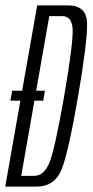

<svg xmlns="http://www.w3.org/2000/svg" viewBox="-26 -695 345 715"><path d="M12.5 -320H135L141 -357H19.5ZM-6.5 0H109Q178.5 0 204 -65.5Q229.5 -131 265 -337.5Q300 -542.5 298.2 -608.8Q296.5 -675 227 -675H112.5ZM53 -40 157.5 -635H205.5Q242 -635 244.5 -585.8Q247 -536.5 213 -337.5Q178 -137.5 157.8 -88.8Q137.5 -40 100.5 -40Z"/></svg>

Font: Anybody ExtraCondensed Light
Style: Italic
Weight: 300
Width: 2
Italic angle: -10°
Version: Version 1.113;gftools[0.9.25]